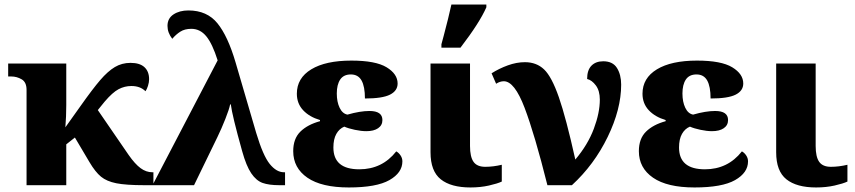

<svg xmlns="http://www.w3.org/2000/svg" viewBox="-20 -816 3766 846"><path d="M97 -420Q97 -454 75.5 -466.5Q54 -479 30 -479H16V-536H272V-353Q272 -303 268 -255L335 -349Q388 -424 421.5 -463Q455 -502 486 -520.5Q517 -539 555 -539Q596 -539 616.5 -520Q637 -501 637 -467Q637 -453 632 -437.5Q627 -422 621 -414Q598 -437 559 -437Q529 -437 502.5 -423Q476 -409 441 -368L411 -331L547 -133Q575 -93 599.5 -75Q624 -57 651 -57H656V0H616Q535 0 492.5 -8.5Q450 -17 425 -37.5Q400 -58 374 -102L310 -210L272 -180V0H97Z M939 -550Q916 -623 889 -656Q862 -689 823 -689Q794 -689 774.5 -676.5Q755 -664 739 -645Q718 -672 718 -702Q718 -735 744.5 -752.5Q771 -770 810 -770Q892 -770 938 -713.5Q984 -657 1018 -541L1109 -230Q1139 -130 1168.5 -93.5Q1198 -57 1231 -57H1236V0H1211Q1165 0 1137 -10Q1109 -20 1087 -52.5Q1065 -85 1047 -150Q1003 -307 997 -356H994Q990 -335 973 -292Q956 -249 938 -212L835 0H652Z M1272 -150Q1272 -205 1303.5 -236Q1335 -267 1390 -282V-287Q1343 -301 1315.5 -330.5Q1288 -360 1288 -403Q1288 -472 1351.5 -510.5Q1415 -549 1528 -549Q1635 -549 1683.5 -519.5Q1732 -490 1732 -448Q1732 -416 1698.5 -399Q1665 -382 1588 -382Q1588 -435 1573 -461.5Q1558 -488 1526 -488Q1494 -488 1479 -465.5Q1464 -443 1464 -404Q1464 -367 1476.5 -341Q1489 -315 1511 -311Q1567 -327 1608 -327Q1665 -327 1665 -287Q1665 -264 1646 -251Q1627 -238 1594 -238Q1572 -238 1543.5 -244Q1515 -250 1497 -258Q1475 -249 1462 -226Q1449 -203 1449 -166Q1449 -70 1563 -70Q1664 -70 1726 -149Q1737 -143 1745 -131Q1753 -119 1753 -105Q1753 -55 1696 -22.5Q1639 10 1517 10Q1397 10 1334.5 -33Q1272 -76 1272 -150Z M1877 -145V-536H2051V-173Q2051 -125 2066.5 -103Q2082 -81 2118 -81Q2153 -81 2191 -90V-16Q2172 -7 2134.5 1.5Q2097 10 2053 10Q1967 10 1922 -26Q1877 -62 1877 -145ZM1925 -621 1935 -658Q1956 -737 1969 -796H2123V-784Q2094 -717 2009 -606H1925Z M2200 -458Q2183 -458 2166 -447L2146 -493Q2179 -514 2217.5 -528Q2256 -542 2293 -542Q2344 -542 2377.5 -510Q2411 -478 2442.5 -387.5Q2474 -297 2515 -113Q2570 -178 2596.5 -248.5Q2623 -319 2623 -377Q2623 -416 2605.5 -439.5Q2588 -463 2567 -468Q2567 -507 2586 -526.5Q2605 -546 2638 -546Q2680 -546 2698.5 -516.5Q2717 -487 2717 -443Q2717 -335 2657.5 -212.5Q2598 -90 2500 0H2392Q2336 -224 2291.5 -341Q2247 -458 2200 -458Z M2795 -150Q2795 -205 2826.5 -236Q2858 -267 2913 -282V-287Q2866 -301 2838.5 -330.5Q2811 -360 2811 -403Q2811 -472 2874.5 -510.5Q2938 -549 3051 -549Q3158 -549 3206.5 -519.5Q3255 -490 3255 -448Q3255 -416 3221.5 -399Q3188 -382 3111 -382Q3111 -435 3096 -461.5Q3081 -488 3049 -488Q3017 -488 3002 -465.5Q2987 -443 2987 -404Q2987 -367 2999.5 -341Q3012 -315 3034 -311Q3090 -327 3131 -327Q3188 -327 3188 -287Q3188 -264 3169 -251Q3150 -238 3117 -238Q3095 -238 3066.5 -244Q3038 -250 3020 -258Q2998 -249 2985 -226Q2972 -203 2972 -166Q2972 -70 3086 -70Q3187 -70 3249 -149Q3260 -143 3268 -131Q3276 -119 3276 -105Q3276 -55 3219 -22.5Q3162 10 3040 10Q2920 10 2857.5 -33Q2795 -76 2795 -150Z M3400 -145V-536H3574V-173Q3574 -125 3589.5 -103Q3605 -81 3641 -81Q3676 -81 3714 -90V-16Q3695 -7 3657.5 1.5Q3620 10 3576 10Q3490 10 3445 -26Q3400 -62 3400 -145Z"/></svg>

Font: Noto Serif ExtraBold
Style: Regular
Weight: 800
Designer: Monotype Design Team
Foundry: Monotype Imaging Inc.
Version: Version 1.001